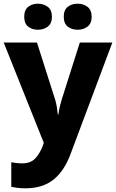

<svg xmlns="http://www.w3.org/2000/svg" viewBox="-20 -779 628 1039"><path d="M0 -549H180L279 -238Q284 -221 287.5 -200.5Q291 -180 293 -159H296Q299 -182 303.5 -201.5Q308 -221 313 -237L412 -549H588L362 54Q328 146 269.5 193Q211 240 118 240Q92 240 73.5 237.5Q55 235 41 232V99Q52 101 67.5 103Q83 105 100 105Q147 105 172 77Q197 49 211 11L217 -6ZM111 -688Q111 -725 132.5 -742Q154 -759 185 -759Q216 -759 238.5 -742Q261 -725 261 -688Q261 -652 238.5 -635Q216 -618 185 -618Q154 -618 132.5 -635Q111 -652 111 -688ZM325 -688Q325 -725 346.5 -742Q368 -759 401 -759Q431 -759 453.5 -742Q476 -725 476 -688Q476 -652 453.5 -635Q431 -618 401 -618Q368 -618 346.5 -635Q325 -652 325 -688Z"/></svg>

Font: Noto Sans Kannada ExtraBold
Style: Regular
Weight: 800
Designer: Jelle Bosma - Monotype Design Team
Foundry: Monotype Imaging Inc.
Version: Version 2.005; ttfautohint (v1.8.4.7-5d5b)